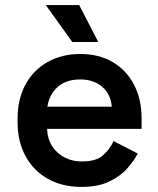

<svg xmlns="http://www.w3.org/2000/svg" viewBox="-20 -720 621 754"><path d="M299 14Q225 14 168.5 -17.5Q112 -49 80.5 -106.5Q49 -164 49 -241V-253Q49 -331 80 -388Q111 -445 167 -476.5Q223 -508 296 -508Q368 -508 422 -476.5Q476 -445 506 -388Q536 -331 536 -255V-214H165Q167 -156 206 -121Q245 -86 302 -86Q358 -86 385 -110.5Q412 -135 426 -166L521 -117Q507 -90 480.5 -59.5Q454 -29 410 -7.5Q366 14 299 14ZM166 -301H419Q415 -350 381.5 -379Q348 -408 295 -408Q240 -408 207 -379Q174 -350 166 -301ZM264 -555 160 -700H291L366 -555Z"/></svg>

Font: Space Grotesk SemiBold
Style: Regular
Weight: 600
Designer: Florian Karsten
Foundry: Florian Karsten
Version: Version 2.000